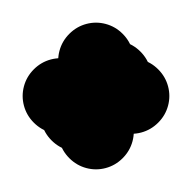

<svg xmlns="http://www.w3.org/2000/svg" viewBox="-182 -632 764 764"><g transform="rotate(45 200.0 -250.0)"><path d="M150 -150Q150 -191 170 -225.5Q190 -260 224.5 -280Q259 -300 300 -300Q341 -300 375.5 -280Q410 -260 430 -225.5Q450 -191 450 -150Q450 -109 430 -74.5Q410 -40 375.5 -20Q341 0 300 0Q259 0 224.5 -20Q190 -40 170 -74.5Q150 -109 150 -150ZM50 -150Q50 -191 70 -225.5Q90 -260 124.5 -280Q159 -300 200 -300Q241 -300 275.5 -280Q310 -260 330 -225.5Q350 -191 350 -150Q350 -109 330 -74.5Q310 -40 275.5 -20Q241 0 200 0Q159 0 124.5 -20Q90 -40 70 -74.5Q50 -109 50 -150ZM-50 -150Q-50 -191 -30 -225.5Q-10 -260 24.5 -280Q59 -300 100 -300Q141 -300 175.5 -280Q210 -260 230 -225.5Q250 -191 250 -150Q250 -109 230 -74.5Q210 -40 175.5 -20Q141 0 100 0Q59 0 24.5 -20Q-10 -40 -30 -74.5Q-50 -109 -50 -150ZM150 -350Q150 -391 170 -425.5Q190 -460 224.5 -480Q259 -500 300 -500Q341 -500 375.5 -480Q410 -460 430 -425.5Q450 -391 450 -350Q450 -309 430 -274.5Q410 -240 375.5 -220Q341 -200 300 -200Q259 -200 224.5 -220Q190 -240 170 -274.5Q150 -309 150 -350ZM50 -350Q50 -391 70 -425.5Q90 -460 124.5 -480Q159 -500 200 -500Q241 -500 275.5 -480Q310 -460 330 -425.5Q350 -391 350 -350Q350 -309 330 -274.5Q310 -240 275.5 -220Q241 -200 200 -200Q159 -200 124.5 -220Q90 -240 70 -274.5Q50 -309 50 -350ZM-50 -350Q-50 -391 -30 -425.5Q-10 -460 24.5 -480Q59 -500 100 -500Q141 -500 175.5 -480Q210 -460 230 -425.5Q250 -391 250 -350Q250 -309 230 -274.5Q210 -240 175.5 -220Q141 -200 100 -200Q59 -200 24.5 -220Q-10 -240 -30 -274.5Q-50 -309 -50 -350Z"/></g></svg>

Font: TINY 5x3
Style: Regular
Weight: 400
Designer: Jack Halten Fahnestock
Foundry: Velvetyne Type Foundry
Version: Version 1.002